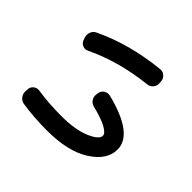

<svg xmlns="http://www.w3.org/2000/svg" viewBox="-128 -970 1257 1257"><g transform="rotate(-45 500.0 -341.5)"><path d="M791 -160.2Q764.6 -398.4 672.9 -587.9Q663.1 -607.4 671.4 -628.4Q679.7 -649.4 701.2 -657.2L717.8 -663.1Q741.2 -670.9 764.2 -662.6Q787.1 -654.3 796.9 -631.8Q895.5 -425.8 921.9 -167Q923.8 -143.6 908.2 -126.5Q892.6 -109.4 870.1 -107.4L852.5 -106.4Q828.1 -105.5 810.5 -120.6Q793 -135.7 791 -160.2ZM352.5 6.8Q254.9 6.8 184.1 -104Q113.3 -214.8 113.3 -407.2Q113.3 -530.3 129.9 -637.7Q133.8 -662.1 153.3 -676.8Q172.9 -691.4 197.3 -689.5L216.8 -688.5Q239.3 -686.5 252.9 -668.5Q266.6 -650.4 262.7 -627Q247.1 -527.3 247.1 -407.2Q247.1 -281.2 280.3 -203.1Q313.5 -125 348.6 -125Q370.1 -125 394.5 -168Q418.9 -210.9 441.4 -301.8Q447.3 -325.2 466.8 -337.9Q486.3 -350.6 508.8 -346.7L523.4 -344.7Q546.9 -340.8 559.1 -321.3Q571.3 -301.8 566.4 -279.3Q495.1 6.8 352.5 6.8Z"/></g></svg>

Font: Rounded Mgen+ 2m bold
Style: Bold
Weight: 700
Designer: [Source Han Sans]
Ryoko NISHIZUKA  (kana & ideographs); Paul D. Hunt (Latin, Greek & Cyrillic); Wenlong ZHANG  (bopomofo
Version: Version 1.059.20150602